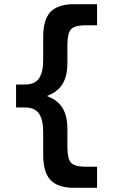

<svg xmlns="http://www.w3.org/2000/svg" viewBox="-20 -790 555 920"><path d="M336 110Q258 110 222.5 73Q187 36 187 -47V-157Q187 -217 166.5 -246Q146 -275 101 -275H57V-385H101Q146 -385 166.5 -414Q187 -443 187 -503V-613Q187 -697 222.5 -733.5Q258 -770 336 -770H445V-669H397Q357 -669 337 -661Q317 -653 310 -631.5Q303 -610 303 -567V-491Q303 -426 280 -388Q257 -350 207 -331V-329Q257 -310 280 -272Q303 -234 303 -169V-93Q303 -50 310 -28.5Q317 -7 337 1Q357 9 397 9H445V110Z"/></svg>

Font: M PLUS 2 SemiBold
Style: Regular
Weight: 600
Designer: Coji Morishita
Foundry: UNDERFOREST DESIGN
Version: Version 1.001